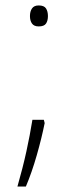

<svg xmlns="http://www.w3.org/2000/svg" viewBox="-20 -556 286 705"><path d="M122 -459Q105 -459 97.5 -469.5Q90 -480 90 -497Q90 -514 97.5 -525Q105 -536 122 -536Q142 -536 149 -525Q156 -514 156 -497Q156 -480 149 -469.5Q142 -459 122 -459ZM141 -116 144 -104Q133 -49 115 14Q97 77 75 129H44Q64 59 77 -0.5Q90 -60 99 -116Z"/></svg>

Font: Noto Sans Devanagari ExtraLight
Style: Regular
Weight: 200
Designer: Jelle Bosma - Monotype Design Team
Foundry: Monotype Imaging Inc.
Version: Version 2.004; ttfautohint (v1.8.4.7-5d5b)